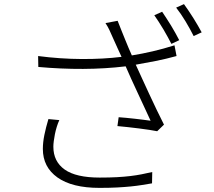

<svg xmlns="http://www.w3.org/2000/svg" viewBox="-20 -875 1040 932"><path d="M268 -292Q261 -277 255.5 -259Q250 -241 246.5 -223.5Q243 -206 241 -190Q239 -174 239 -163Q239 -91 294 -52Q349 -13 464 -13Q512 -13 548 -15Q584 -17 613 -20.5Q642 -24 667.5 -29Q693 -34 719 -40L718 15Q694 19 669.5 23Q645 27 615.5 30Q586 33 549 35Q512 37 463 37Q330 37 259 -13.5Q188 -64 188 -152Q188 -184 195.5 -220.5Q203 -257 215 -297ZM837 -603Q786 -589 736 -579Q686 -569 639 -561Q652 -533 668.5 -496.5Q685 -460 703.5 -420.5Q722 -381 740.5 -342Q759 -303 776 -270L743 -238Q729 -241 705.5 -244.5Q682 -248 655 -251.5Q628 -255 600 -258Q572 -261 550 -263L556 -306Q571 -305 592.5 -303Q614 -301 635.5 -298.5Q657 -296 677 -293.5Q697 -291 711 -289Q699 -315 683 -349.5Q667 -384 650 -420.5Q633 -457 617 -492Q601 -527 590 -553Q490 -541 383.5 -540.5Q277 -540 166 -550L165 -603Q273 -589 377 -588.5Q481 -588 570 -599Q560 -621 550.5 -641.5Q541 -662 530 -687Q518 -715 510.5 -730.5Q503 -746 492 -763L551 -774Q562 -746 571 -723.5Q580 -701 588 -681.5Q596 -662 603.5 -644Q611 -626 620 -606Q670 -614 721.5 -626Q773 -638 827 -655ZM767 -818Q776 -804 787.5 -787Q799 -770 810 -751.5Q821 -733 831.5 -714.5Q842 -696 850 -680L812 -662Q804 -677 794.5 -695Q785 -713 773.5 -732Q762 -751 750.5 -769Q739 -787 729 -801ZM873 -855Q883 -841 895 -823.5Q907 -806 918.5 -787.5Q930 -769 940.5 -751Q951 -733 959 -718L920 -700Q903 -734 880.5 -771.5Q858 -809 835 -838Z"/></svg>

Font: SpoqaHanSansJP-Light
Style: Regular
Weight: 300
Designer: [Source Han Sans]
Ryoko NISHIZUKA  (kana & ideographs); Paul D. Hunt (Latin, Greek & Cyrillic); Wenlong ZHANG  (bopomofo
Foundry: Spoqa (http://bi.spoqa.com)
Version: Version 1.002.20150607